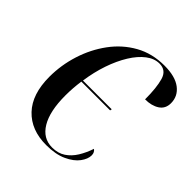

<svg xmlns="http://www.w3.org/2000/svg" viewBox="-199 -863 1010 1010"><g transform="rotate(45 306.0 -358.0)"><path d="M303 10Q191 10 126 -58.5Q61 -127 61 -256Q61 -343 87.5 -426.5Q114 -510 164 -578Q214 -646 285.5 -686Q357 -726 448 -726Q528 -726 570 -694Q612 -662 612 -610Q612 -569 580.5 -548.5Q549 -528 501 -528Q501 -614 486.5 -664.5Q472 -715 422 -715Q384 -715 348.5 -688Q313 -661 283 -612.5Q253 -564 231.5 -501Q210 -438 200 -367H414L412 -357H198Q194 -329 192 -301.5Q190 -274 190 -246Q190 -129 228 -66Q266 -3 334 -3Q378 -3 408.5 -23.5Q439 -44 460 -78Q481 -112 495 -154Q502 -149 506.5 -141Q511 -133 511 -121Q511 -94 488.5 -63.5Q466 -33 419.5 -11.5Q373 10 303 10Z"/></g></svg>

Font: Noto Serif Display Condensed SemiBold
Style: Italic
Weight: 600
Width: 3
Italic angle: -12°
Designer: Monotype Design Team
Foundry: Monotype Imaging Inc.
Version: Version 2.009